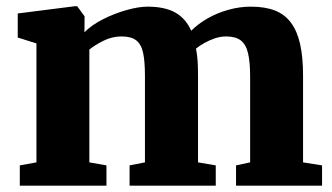

<svg xmlns="http://www.w3.org/2000/svg" viewBox="-20 -586 1048 606"><path d="M42.5 0V-64L95 -73.5V-449L36 -467.5V-543.5L217 -566.5H223.5L247 -534.5L246.5 -484Q269 -507 305 -525.2Q341 -543.5 379.2 -554.2Q417.5 -565 445.5 -565Q500.5 -565 533.5 -546.2Q566.5 -527.5 583.5 -489Q605 -510.5 635 -527.8Q665 -545 700.5 -555Q736 -565 772 -565Q816.5 -565 847.8 -552.8Q879 -540.5 898.5 -514.2Q918 -488 927.2 -447Q936.5 -406 936.5 -348V-73.5L996.5 -64V0H725V-64L769.5 -73.5V-344Q769.5 -390.5 762.8 -418.5Q756 -446.5 739.5 -458.8Q723 -471 693.5 -471Q676 -471 658.2 -465Q640.5 -459 625 -450.2Q609.5 -441.5 598.5 -432.5Q601 -420.5 602.5 -406.8Q604 -393 604.5 -378.5Q605 -364 605 -348.5V-73.5L661 -64V0H389V-64L437.5 -73.5V-347Q437.5 -393 431.5 -420Q425.5 -447 409.5 -459Q393.5 -471 363.5 -471Q333.5 -471 306.2 -457.2Q279 -443.5 262 -429.5V-73.5L316 -64V0Z"/></svg>

Font: Merriweather 24pt Black
Style: Regular
Weight: 900
Designer: Eben Sorkin
Foundry: Eben Sorkin
Version: Version 2.100